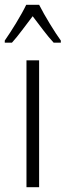

<svg xmlns="http://www.w3.org/2000/svg" viewBox="-43 -785 275 805"><path d="M121 -765H67C46 -721 5 -655 -23 -615V-606H7C33 -634 66 -681 94 -717C123 -679 154 -636 182 -606H212V-615C189 -646 144 -719 121 -765ZM121 0V-532H68V0Z"/></svg>

Font: Noto Sans Devanagari UI ExtraCondensed Light
Style: Regular
Weight: 300
Width: 2
Designer: Jelle Bosma - Monotype Design Team
Foundry: Monotype Imaging Inc.
Version: Version 2.004